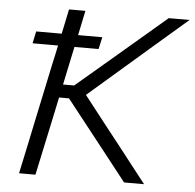

<svg xmlns="http://www.w3.org/2000/svg" viewBox="-51 -765 829 817"><g transform="rotate(5 363.0 -356.5)"><path d="M60 0Q72.5 -58.5 84.5 -115Q96 -170.5 110 -236.5L160 -473Q165 -495 169.5 -516Q173.5 -536.5 178 -556H69L80 -607.5H189Q194.5 -634 200 -660Q205.5 -686 211 -713H281Q275.5 -686 270 -660Q264.5 -634 259 -607.5H362.5L351 -556H248Q244 -536.5 239.5 -516Q235 -495 230.5 -473L213.5 -392.5H261L412 -521Q465 -566.5 517 -610.5Q568.5 -654.5 637 -713H726Q657.5 -654 592.5 -597.8Q527.5 -541.5 463.5 -486L314.5 -357L414.5 -229Q443.5 -192.5 476 -151Q508.5 -109 539.5 -69.5Q570.5 -30 594 0H508.5Q467.5 -52 431.5 -98Q395.5 -144 361 -187.5L244 -336H201.5L180.5 -236.5Q166.5 -170.5 154.5 -114.8Q142.5 -59 130 0Z"/></g></svg>

Font: Heraclito Light
Style: Italic
Weight: 300
Italic angle: -12°
Designer: Kostas Bartsokas (font) & Cristiano Sobral (main changes)
Foundry: Kostas Bartsokas (font) & Cristiano Sobral (main changes)
Version: Version 1.00;July 8, 2020;FontCreator 13.0.0.2655 64-bit